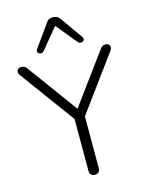

<svg xmlns="http://www.w3.org/2000/svg" viewBox="-137 -1027 861 1117"><g transform="rotate(-15 293.0 -468.5)"><path d="M293 6Q278 6 270 -2.5Q262 -11 262 -27V-366L277 -318L21 -667Q13 -678 13.5 -688.5Q14 -699 21.5 -705Q29 -711 40 -711Q51 -711 59.5 -706.5Q68 -702 75 -691L303 -379H285L514 -691Q522 -702 529.5 -706.5Q537 -711 548 -711Q559 -711 566 -705Q573 -699 573.5 -688.5Q574 -678 565 -666L310 -318L324 -366V-27Q324 6 293 6ZM191 -767Q184 -759 175.5 -758Q167 -757 160.5 -761Q154 -765 152.5 -772.5Q151 -780 157 -788L252 -921Q260 -934 270.5 -938.5Q281 -943 293 -943Q305 -943 315.5 -938.5Q326 -934 335 -921L429 -788Q435 -780 433.5 -772.5Q432 -765 425.5 -761Q419 -757 410.5 -758Q402 -759 395 -767L293 -891Z"/></g></svg>

Font: Nunito ExtraLight Light
Style: Regular
Weight: 300
Version: Version 3.602